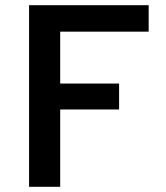

<svg xmlns="http://www.w3.org/2000/svg" viewBox="-20 -720 640 740"><path d="M92 0V-700H553V-598H212V-398H439V-298H212V0Z"/></svg>

Font: Red Hat Mono SemiBold
Style: Regular
Weight: 600
Monospace: yes
Designer: Pentagram, MCKL
Foundry: Pentagram, MCKL
Version: Version 1.023